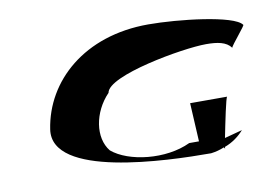

<svg xmlns="http://www.w3.org/2000/svg" viewBox="-57 -658 924 638"><g transform="rotate(-10 405.0 -339.0)"><path d="M95 -281C71 -122 457 -110 608 -110C624 -112 639 -116 653 -122C655 -120 656 -118 656 -116L657 -123C684 -133 705 -149 722 -168L662 -152C672 -202 689 -286 693 -286H568L575 -156H542C458 -116 333 -131 278 -178C239 -226 253 -311 307 -367C316 -424 575 -470 654 -470C692 -470 722 -465 738 -443C739 -451 793 -512 787 -512C763 -547 577 -568 476 -568C260 -568 119 -440 95 -281Z"/></g></svg>

Font: Ampere
Style: SCUltExtIta
Weight: 400
Version: Version 1